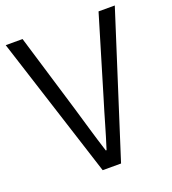

<svg xmlns="http://www.w3.org/2000/svg" viewBox="-134 -833 835 933"><g transform="rotate(-20 284.0 -366.0)"><path d="M237 0H332L566 -732H482L361 -328C334 -241 316 -172 288 -85H284C256 -172 237 -241 211 -328L89 -732H2Z"/></g></svg>

Font: Noto Sans JP DemiLight
Style: Regular
Weight: 350
Designer: Ryoko NISHIZUKA 西塚涼子 (kana, bopomofo & ideographs); Paul D. Hunt (Latin, Greek & Cyrillic); Sandoll Communications 산돌커뮤니
Foundry: Adobe
Version: Version 2.004;hotconv 1.0.118;makeotfexe 2.5.65603